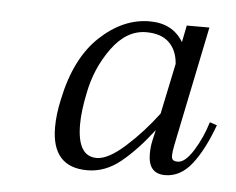

<svg xmlns="http://www.w3.org/2000/svg" viewBox="-35 -745 487 397"><g transform="rotate(5 209.0 -547.0)"><path d="M85 -471Q85 -498 92 -529Q110 -616 158 -661Q206 -706 261 -706Q309 -706 331 -669L338 -704H385L334 -456Q331 -441 331 -434Q331 -427 334 -424.5Q337 -422 344 -422Q359 -422 376 -449Q393 -476 403 -509L418 -504Q399 -452 375.5 -422Q352 -392 320 -392Q285 -392 285 -433Q285 -448 288 -461L293 -483Q260 -440 228 -414Q196 -388 159 -388Q85 -388 85 -471ZM300 -518 322 -623Q320 -651 303.5 -667Q287 -683 256 -683Q215 -683 184.5 -641Q154 -599 144 -547Q136 -509 136 -481Q136 -415 176 -415Q200 -415 235 -446.5Q270 -478 300 -518Z"/></g></svg>

Font: Trirong Light
Style: Italic
Weight: 300
Italic angle: -12°
Designer: Katatrad Team
Foundry: CadsonDemak
Version: Version 1.001